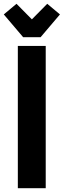

<svg xmlns="http://www.w3.org/2000/svg" viewBox="-30 -992 336 1012"><path d="M64 0V-750H211V0ZM92 -796 -10 -916 57 -972 138 -890 219 -972 286 -916 184 -796Z"/></svg>

Font: Freeman
Style: Regular
Weight: 400
Designer: Vernon Adams, Aoife Mooney, Rodrigo Fuenzalida
Foundry: Rodrigo Fuenzalida
Version: Version 1.000; ttfautohint (v1.8.4.7-5d5b)